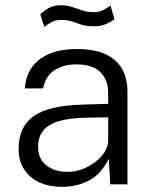

<svg xmlns="http://www.w3.org/2000/svg" viewBox="-20 -718 602 748"><path d="M221.5 10Q171 10 133 -7.8Q95 -25.5 73.8 -58.5Q52.5 -91.5 52.5 -138Q52.5 -224 111.2 -265.5Q170 -307 301.5 -310.5L401.5 -313.5V-356.5Q401.5 -407 370.8 -437.2Q340 -467.5 276 -467Q228 -467 192.8 -444.8Q157.5 -422.5 148 -373.5H77Q80 -422 104.5 -456.2Q129 -490.5 173.5 -508.8Q218 -527 280 -527Q344 -527 387.8 -508.2Q431.5 -489.5 454 -452.2Q476.5 -415 476.5 -360V0H409.5L404 -99.5Q373 -38 325.2 -14Q277.5 10 221.5 10ZM243.5 -48.5Q271.5 -48.5 299.2 -58.5Q327 -68.5 350 -86Q373 -103.5 387 -125Q401 -146.5 401.5 -169V-261L318 -259.5Q252.5 -258.5 210.8 -246.5Q169 -234.5 148.8 -209.8Q128.5 -185 128.5 -145Q128.5 -99.5 160.5 -74Q192.5 -48.5 243.5 -48.5ZM426 -642.5Q413.5 -634 394 -624.8Q374.5 -615.5 343.5 -615.5Q317 -615.5 297.8 -621.8Q278.5 -628 260.5 -634.2Q242.5 -640.5 220.5 -640.5Q196 -640.5 181.5 -632.2Q167 -624 152.5 -613.5L137 -662.5Q153 -677 171.2 -687.2Q189.5 -697.5 216.5 -697.5Q240 -697.5 260.8 -690.8Q281.5 -684 301.8 -677.2Q322 -670.5 344 -670.5Q365.5 -670.5 380.5 -678Q395.5 -685.5 410.5 -696.5Z"/></svg>

Font: Public Sans Thin Light
Style: Regular
Weight: 300
Version: Version 1.007